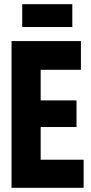

<svg xmlns="http://www.w3.org/2000/svg" viewBox="-20 -896 434 916"><path d="M35 0V-700H366V-563H174V-417H345V-290H174V-134H379V0ZM86 -767V-876H325V-767Z"/></svg>

Font: Georama Condensed
Style: Bold
Weight: 700
Width: 3
Designer: Jean-Baptiste Levee
Foundry: Production Type
Version: Version 1.000